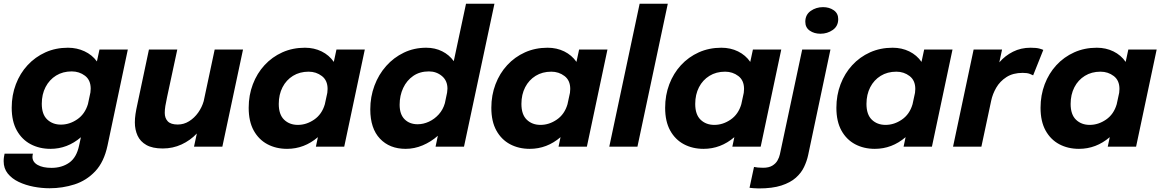

<svg xmlns="http://www.w3.org/2000/svg" viewBox="-31 -802 6346 1050"><path d="M245 12Q185 12 137 -13.2Q89 -38.5 61 -88.5Q33 -138.5 33 -213Q33 -281.5 55.8 -341.2Q78.5 -401 120 -445.8Q161.5 -490.5 217.5 -515.8Q273.5 -541 340.5 -541Q389.5 -541 431.2 -521.5Q473 -502 499 -466L513 -531H668L557 -6Q538 83.5 490 134.5Q442 185.5 376.5 206.5Q311 227.5 240 227.5Q196.5 227.5 152.5 219Q108.5 210.5 71.2 192.8Q34 175 11.5 147Q-11 119 -11 79.5Q-11 67.5 -9.5 57.8Q-8 48 -6 38.5H149Q148 43 147.2 47.2Q146.5 51.5 146.5 56Q146.5 84 174.8 100Q203 116 250.5 116Q307.5 116 347.8 87.5Q388 59 401.5 -6L411.5 -51.5Q337.5 12 245 12ZM197.5 -234.5Q197.5 -176.5 227.2 -148.5Q257 -120.5 302 -120.5Q349 -120.5 391.2 -149.2Q433.5 -178 450 -233L463.5 -296.5Q465 -308 465 -317Q465 -364 433.8 -387.8Q402.5 -411.5 361.5 -411.5Q312.5 -411.5 275.8 -388.8Q239 -366 218.2 -326Q197.5 -286 197.5 -234.5Z M859 10Q803 10 769.5 -9Q736 -28 721.2 -60.5Q706.5 -93 706.5 -132.5Q706.5 -154.5 710 -178.2Q713.5 -202 721 -235.5L783.5 -531H938.5L883 -272.5Q876.5 -243 873.2 -222.2Q870 -201.5 870 -184.5Q870 -156 886.5 -138.5Q903 -121 941 -121Q974.5 -121 1003.2 -139Q1032 -157 1052.8 -186.2Q1073.5 -215.5 1083 -249L1143 -531H1298L1185 0H1030L1045.5 -72Q1009.5 -34 961.8 -12Q914 10 859 10Z M1539 12Q1479 12 1431.5 -13.2Q1384 -38.5 1356.5 -88.2Q1329 -138 1329 -212.5Q1329 -281.5 1351.8 -341.2Q1374.5 -401 1415.8 -445.8Q1457 -490.5 1513.2 -515.8Q1569.5 -541 1636.5 -541Q1686.5 -541 1727.8 -520.8Q1769 -500.5 1794.5 -463.5L1809 -531H1964L1851.5 0H1696.5L1707.5 -52Q1633 12 1539 12ZM1493.5 -233.5Q1493.5 -175.5 1523 -147.2Q1552.5 -119 1598 -119Q1645 -119 1687.2 -148Q1729.5 -177 1745.5 -232L1759 -294.5Q1760.5 -306.5 1760.5 -315.5Q1760.5 -362.5 1729.2 -386.2Q1698 -410 1657 -410Q1608 -410 1571.2 -387.2Q1534.5 -364.5 1514 -324.8Q1493.5 -285 1493.5 -233.5Z M2187.5 12Q2099.5 12 2046.8 -43.8Q1994 -99.5 1994 -204Q1994 -272.5 2016.8 -333.5Q2039.5 -394.5 2080.8 -441Q2122 -487.5 2177.8 -514.2Q2233.5 -541 2300 -541Q2348 -541 2387 -521.5Q2426 -502 2450.5 -467.5L2517.5 -781.5H2673L2506.5 0H2351L2363.5 -59.5Q2325.5 -26 2280.2 -7Q2235 12 2187.5 12ZM2154.5 -229.5Q2154.5 -176.5 2181.8 -149.5Q2209 -122.5 2253 -122.5Q2284 -122.5 2314.5 -136.5Q2345 -150.5 2368.5 -176.5Q2392 -202.5 2402 -238L2414 -295.5Q2416 -308.5 2416 -317Q2416 -361 2385.8 -386.2Q2355.5 -411.5 2314.5 -411.5Q2265 -411.5 2229.2 -387Q2193.5 -362.5 2174 -321Q2154.5 -279.5 2154.5 -229.5Z M2866 12Q2806 12 2758.5 -13.2Q2711 -38.5 2683.5 -88.2Q2656 -138 2656 -212.5Q2656 -281.5 2678.8 -341.2Q2701.5 -401 2742.8 -445.8Q2784 -490.5 2840.2 -515.8Q2896.5 -541 2963.5 -541Q3013.5 -541 3054.8 -520.8Q3096 -500.5 3121.5 -463.5L3136 -531H3291L3178.5 0H3023.5L3034.5 -52Q2960 12 2866 12ZM2820.5 -233.5Q2820.5 -175.5 2850 -147.2Q2879.5 -119 2925 -119Q2972 -119 3014.2 -148Q3056.5 -177 3072.5 -232L3086 -294.5Q3087.5 -306.5 3087.5 -315.5Q3087.5 -362.5 3056.2 -386.2Q3025 -410 2984 -410Q2935 -410 2898.2 -387.2Q2861.5 -364.5 2841 -324.8Q2820.5 -285 2820.5 -233.5Z M3621 -781.5 3455 0H3301L3467 -781.5Z M3816.5 12Q3756.5 12 3709 -13.2Q3661.5 -38.5 3634 -88.2Q3606.5 -138 3606.5 -212.5Q3606.5 -281.5 3629.2 -341.2Q3652 -401 3693.2 -445.8Q3734.5 -490.5 3790.8 -515.8Q3847 -541 3914 -541Q3964 -541 4005.2 -520.8Q4046.5 -500.5 4072 -463.5L4086.5 -531H4241.5L4129 0H3974L3985 -52Q3910.5 12 3816.5 12ZM3771 -233.5Q3771 -175.5 3800.5 -147.2Q3830 -119 3875.5 -119Q3922.5 -119 3964.8 -148Q4007 -177 4023 -232L4036.5 -294.5Q4038 -306.5 4038 -315.5Q4038 -362.5 4006.8 -386.2Q3975.5 -410 3934.5 -410Q3885.5 -410 3848.8 -387.2Q3812 -364.5 3791.5 -324.8Q3771 -285 3771 -233.5Z M4456 -617.5Q4421.5 -617.5 4397.2 -634.5Q4373 -651.5 4373 -683Q4373 -721.5 4402.5 -742.2Q4432 -763 4470 -763Q4504 -763 4528.5 -746Q4553 -729 4553 -697.5Q4553 -659 4523.2 -638.2Q4493.5 -617.5 4456 -617.5ZM4118.5 228.5Q4103 228.5 4089.8 227.2Q4076.5 226 4068 225L4092.5 111Q4101.5 113 4114 114.2Q4126.5 115.5 4142 115.5Q4173.5 115.5 4192.5 104Q4211.5 92.5 4221 75.5Q4230.5 58.5 4234 42L4356 -531H4510.5L4388.5 46.5Q4381.5 79 4366.2 111.2Q4351 143.5 4321.2 170Q4291.5 196.5 4242.2 212.5Q4193 228.5 4118.5 228.5Z M4753 12Q4693 12 4645.5 -13.2Q4598 -38.5 4570.5 -88.2Q4543 -138 4543 -212.5Q4543 -281.5 4565.8 -341.2Q4588.5 -401 4629.8 -445.8Q4671 -490.5 4727.2 -515.8Q4783.5 -541 4850.5 -541Q4900.5 -541 4941.8 -520.8Q4983 -500.5 5008.5 -463.5L5023 -531H5178L5065.5 0H4910.5L4921.5 -52Q4847 12 4753 12ZM4707.5 -233.5Q4707.5 -175.5 4737 -147.2Q4766.5 -119 4812 -119Q4859 -119 4901.2 -148Q4943.5 -177 4959.5 -232L4973 -294.5Q4974.5 -306.5 4974.5 -315.5Q4974.5 -362.5 4943.2 -386.2Q4912 -410 4871 -410Q4822 -410 4785.2 -387.2Q4748.5 -364.5 4728 -324.8Q4707.5 -285 4707.5 -233.5Z M5181 0 5293.5 -531H5449L5434 -461Q5465.5 -497.5 5508.8 -519.2Q5552 -541 5604.5 -541Q5637 -541 5653.8 -536.2Q5670.5 -531.5 5674.5 -529L5619 -390Q5615 -392.5 5600.8 -398Q5586.5 -403.5 5562 -403.5Q5509 -403.5 5473.2 -380.5Q5437.5 -357.5 5417.2 -322.5Q5397 -287.5 5389.5 -251L5336 0Z M5869.5 12Q5809.5 12 5762 -13.2Q5714.5 -38.5 5687 -88.2Q5659.5 -138 5659.5 -212.5Q5659.5 -281.5 5682.2 -341.2Q5705 -401 5746.2 -445.8Q5787.5 -490.5 5843.8 -515.8Q5900 -541 5967 -541Q6017 -541 6058.2 -520.8Q6099.5 -500.5 6125 -463.5L6139.5 -531H6294.5L6182 0H6027L6038 -52Q5963.5 12 5869.5 12ZM5824 -233.5Q5824 -175.5 5853.5 -147.2Q5883 -119 5928.5 -119Q5975.5 -119 6017.8 -148Q6060 -177 6076 -232L6089.5 -294.5Q6091 -306.5 6091 -315.5Q6091 -362.5 6059.8 -386.2Q6028.5 -410 5987.5 -410Q5938.5 -410 5901.8 -387.2Q5865 -364.5 5844.5 -324.8Q5824 -285 5824 -233.5Z"/></svg>

Font: Epilogue
Style: Bold Italic
Weight: 700
Italic angle: -12°
Designer: Tyler Finck
Foundry: Etcetera Type Co
Version: Version 2.111; ttfautohint (v1.8.3)